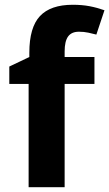

<svg xmlns="http://www.w3.org/2000/svg" viewBox="-20 -785 458 805"><path d="M376 -433H251V0H100V-433H19V-506L103 -546V-564Q103 -670 147.5 -717.5Q192 -765 285 -765Q324 -765 355.5 -759Q387 -753 418 -742L384 -640Q369 -644 350.5 -648Q332 -652 311 -652Q280 -652 265.5 -632Q251 -612 251 -569V-546H376Z"/></svg>

Font: Noto Sans Khmer UI
Style: Bold
Weight: 700
Designer: Danh Hong and the Monotype Design Team
Foundry: Monotype Imaging Inc.
Version: Version 2.002; ttfautohint (v1.8.4.7-5d5b)